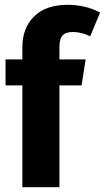

<svg xmlns="http://www.w3.org/2000/svg" viewBox="-20 -778 436 798"><path d="M227 -583V-531H336L319 -423H227V0H73V-423H3V-531H73V-582Q73 -661 121.5 -709.5Q170 -758 261 -758Q335 -758 396 -726L355 -627Q319 -645 283 -645Q253 -645 240 -630.5Q227 -616 227 -583Z"/></svg>

Font: Fira Sans Condensed
Style: Bold
Weight: 700
Width: 3
Designer: bBox Type GmbH & Carrois Corporate GbR & Edenspiekermann AG
Foundry: bBox Type GmbH & Carrois Corporate GbR & Edenspiekermann AG
Version: Version 4.301